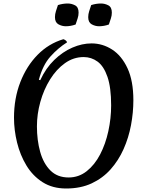

<svg xmlns="http://www.w3.org/2000/svg" viewBox="-20 -1052 842 1097"><path d="M358 25Q280 25 223.5 -11Q167 -47 131 -106.5Q95 -166 77.5 -237.5Q60 -309 60 -379Q60 -490 96 -582.5Q132 -675 195 -739Q258 -803 342 -828Q349 -826 355.5 -821Q362 -816 363 -810Q312 -778 268 -729Q224 -680 202 -596L210 -594Q242 -663 290 -709.5Q338 -756 393.5 -780Q449 -804 503 -804Q566 -804 620.5 -769Q675 -734 708.5 -662Q742 -590 742 -479Q742 -409 728.5 -337Q715 -265 686 -200Q657 -135 612 -84.5Q567 -34 504 -4.5Q441 25 358 25ZM372 -38Q430 -38 475.5 -74Q521 -110 552 -169.5Q583 -229 599 -302.5Q615 -376 615 -450Q615 -552 594 -613Q573 -674 537.5 -700Q502 -726 458 -726Q400 -726 351 -691Q302 -656 266 -598Q230 -540 210.5 -470Q191 -400 191 -330Q191 -251 209.5 -184.5Q228 -118 268 -78Q308 -38 372 -38ZM412 -912Q384 -902 356 -902Q334 -902 314 -913Q294 -924 294 -954Q294 -971 299.5 -988Q305 -1005 311 -1023Q339 -1032 367 -1032Q389 -1032 409 -1021.5Q429 -1011 429 -980Q429 -963 423.5 -946.5Q418 -930 412 -912ZM602 -912Q574 -902 546 -902Q524 -902 504 -913Q484 -924 484 -954Q484 -971 489.5 -988Q495 -1005 501 -1023Q529 -1032 557 -1032Q579 -1032 599 -1021.5Q619 -1011 619 -980Q619 -963 613.5 -946.5Q608 -930 602 -912Z"/></svg>

Font: Merienda Medium
Style: Regular
Weight: 500
Designer: Eduardo Rodriguez Tunni
Foundry: Eduardo Rodriguez Tunni
Version: Version 2.001; ttfautohint (v1.8.4.7-5d5b)